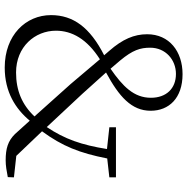

<svg xmlns="http://www.w3.org/2000/svg" viewBox="-10 -769 793 813"><g transform="rotate(90 386.5 -362.5)"><path d="M659 10C682 10 704 6 730 1L731 -25L640 -35L536 -144C599 -230 628 -303 651 -420L731 -429V-457H519V-429L611 -419C594 -312 569 -240 518 -164L377 -315L287 -415C389 -470 449 -523 449 -604C449 -681 396 -739 294 -739C198 -739 125 -683 125 -589C125 -534 146 -485 195 -429L214 -407C96 -347 44 -276 44 -182C44 -75 129 14 266 14C370 14 441 -32 491 -92L548 -29C577 0 608 10 659 10ZM271 -434 236 -475C192 -528 182 -560 182 -602C182 -667 233 -711 293 -711C355 -711 394 -670 394 -605C394 -533 346 -486 271 -434ZM473 -112C423 -59 363 -34 287 -34C178 -34 110 -114 110 -203C110 -271 146 -335 231 -389L336 -265Z"/></g></svg>

Font: Noto Serif CJK TC Light
Style: Regular
Weight: 300
Designer: Ryoko NISHIZUKA 西塚涼子 (kana & ideographs); Frank Grießhammer (Latin, Greek & Cyrillic); Wenlong ZHANG 张文龙 (bopomofo); San
Foundry: Adobe
Version: Version 2.001;hotconv 1.1.0;makeotfexe 2.6.0